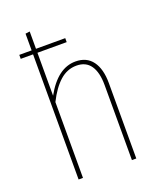

<svg xmlns="http://www.w3.org/2000/svg" viewBox="-137 -822 755 907"><g transform="rotate(-20 240.5 -368.0)"><path d="M390 -379V0H368V-377Q368 -441 344.5 -475Q321 -509 274 -509Q227 -509 190 -476Q153 -443 122 -381V0H100V-629H38V-649H100V-733L122 -736V-649H269V-629H122V-413Q186 -529 276 -529Q332 -529 361 -489.5Q390 -450 390 -379Z"/></g></svg>

Font: Fira Sans Extra Condensed Thin
Style: Regular
Weight: 250
Width: 1
Designer: Carrois Corporate & Edenspiekermann AG
Foundry: Carrois Corporate GbR & Edenspiekermann AG
Version: Version 4.203